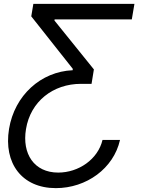

<svg xmlns="http://www.w3.org/2000/svg" viewBox="-20 -747 723 982"><path d="M593.8 -31.2H504.3C480.8 67.8 382.1 135.7 277.7 135.7C154.1 135.7 92 39.1 112.9 -86.6C136 -228.3 251.4 -318.2 394.2 -318.2H448.2L460.2 -392L258.5 -642L259.2 -647.7H654.1L667.6 -727.3H150.6L139.9 -663.4L352.3 -394.9L351.6 -387.8C188.6 -380.7 54.7 -259.2 26.3 -88.1C-2.8 88.1 92.3 215.2 265.6 215.2C421.9 215.2 561.1 114.7 593.8 -31.2Z"/></svg>

Font: Margiela Sans
Style: Italic
Weight: 400
Italic angle: -9.39999°
Designer: Stefan Endress, Andreas Faust
Version: Version 1.100;FEAKit 1.0